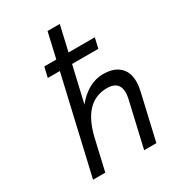

<svg xmlns="http://www.w3.org/2000/svg" viewBox="-193 -914 922 1022"><g transform="rotate(-30 268.0 -403.5)"><path d="M210.9 -589.4H136.7L151.4 -651.9H225.1L260.7 -806.6H335.9L300.3 -651.9H461.9L447.3 -589.4H286.1L234.9 -369.1Q269 -412.1 311.8 -436.3Q354.5 -460.4 399.9 -460.4Q455.1 -460.4 488.3 -438Q521.5 -415.5 531.5 -375.5Q541.5 -335.4 528.8 -281.2L463.9 0H388.7L453.1 -278.8Q464.4 -327.1 447.8 -356.2Q431.2 -385.3 380.9 -385.3Q238.8 -385.3 192.9 -186.5L149.9 0H74.7Z"/></g></svg>

Font: Glacial Indifference
Style: Italic
Weight: 400
Designer: Alfredo Marco Pradil
Foundry: Alfredo Marco Pradil
Version: Version 1.312